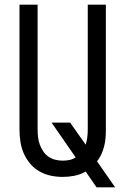

<svg xmlns="http://www.w3.org/2000/svg" viewBox="-20 -755 540 827"><path d="M476 52H396L349 -16Q326 -3 301 2Q276 7 250 7Q224 7 198 1.5Q172 -4 149.5 -17Q127 -30 110 -50Q93 -70 82.5 -94Q72 -118 68 -144Q64 -170 64 -196V-735H142V-196Q142 -180 144 -163.5Q146 -147 151.5 -132Q157 -117 166 -103.5Q175 -90 188.5 -80.5Q202 -71 218 -67Q234 -63 250 -63Q265 -63 279.5 -66Q294 -69 306 -77L202 -227H282L349 -132Q354 -147 356 -163.5Q358 -180 358 -196V-735H436V-196Q436 -178 434.5 -160Q433 -142 428.5 -124.5Q424 -107 416.5 -90.5Q409 -74 398 -60Z"/></svg>

Font: Huly
Style: Regular
Weight: 400
Designer: Belleve Invis
Foundry: Belleve Invis
Version: Version 33.2.5; ttfautohint (v1.8.4)